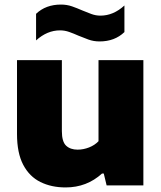

<svg xmlns="http://www.w3.org/2000/svg" viewBox="-20 -812 706 841"><path d="M267.5 9Q205 9 157 -14.8Q109 -38.5 81.8 -90Q54.5 -141.5 54.5 -225V-548.5H251V-237.5Q251 -191.5 269.5 -174Q288 -156.5 320 -156.5Q345 -156.5 370 -166.2Q395 -176 411.5 -193.5V-548.5H608V0H447L434.5 -52H427Q360 9 267.5 9ZM416 -630.5Q390 -630.5 367.2 -638.8Q344.5 -647 323 -656Q303 -665 283.2 -672Q263.5 -679 243 -679Q186.5 -679 138 -635V-751.5Q180.5 -792 247 -792Q273 -792 295.8 -784Q318.5 -776 340 -766.5Q360 -758 379.8 -750.8Q399.5 -743.5 420 -743.5Q476.5 -743.5 525 -788V-671.5Q482.5 -630.5 416 -630.5Z"/></svg>

Font: Encode Sans SmExp XBd
Style: Regular
Weight: 800
Width: 6
Designer: Multiple Designers
Foundry: Impallari Type
Version: Version 3.002; ttfautohint (v1.8.3) -l 8 -r 50 -G 200 -x 14 